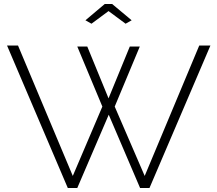

<svg xmlns="http://www.w3.org/2000/svg" viewBox="-20 -937 1083 957"><path d="M405.8 -835.9 502 -917H539.1L636.2 -835.9L606 -818.8L521 -881.8L436 -818.8ZM365.2 -705.1H415L521 -446.8L627 -705.1H676.8L551.8 -405.8L701.2 -60.1L973.1 -710H1028.8L725.1 0H678.2L522 -365.2L365.2 0H317.9L15.1 -710H69.8L342.8 -60.1L490.2 -405.8Z"/></svg>

Font: Rawline Light
Style: Regular
Weight: 300
Designer: Matt McInerney, Pablo Impallari, Rodrigo Fuenzalida
Foundry: Matt McInerney, Pablo Impallari, Rodrigo Fuenzalida
Version: Version 4.020;PS 004.020;hotconv 1.0.88;makeotf.lib2.5.64775